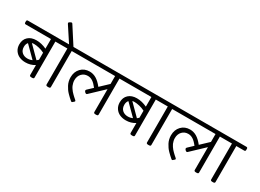

<svg xmlns="http://www.w3.org/2000/svg" viewBox="-54 -1497 3014 2224"><g transform="rotate(30 1453.0 -385.0)"><path d="M493.5 -549.3Q510.5 -549.3 510.5 -532.3V-515.3Q510.5 -498.2 493.5 -498.2H388V-17Q388 -8.3 382.5 -4.2Q376.9 0 363.9 0H353.9Q329.4 0 329.4 -17V-150.2Q273.9 -115.3 206.1 -115.3Q161.7 -115.3 125.2 -131.2Q88.8 -147 65.4 -181.1Q42 -215.2 42 -262.4Q42 -326.6 82.6 -364.2Q123.3 -401.9 193 -401.9Q260.4 -401.9 329.4 -369.4V-498.2H-7.1Q-25 -498.2 -25 -515.3V-532.3Q-25 -549.3 -7.1 -549.3ZM306.8 -201.3Q321 -212.4 329.4 -220.8V-315.1Q294.1 -333.3 255.6 -342.1Q217.2 -350.8 189.9 -350.8Q173.2 -350.8 160.9 -347.6ZM204.5 -165.7Q237.8 -165.7 267.1 -179.5L122.5 -323.8Q102.3 -301.2 102.3 -264Q102.3 -217.2 131.4 -191.4Q160.5 -165.7 204.5 -165.7Z M712.2 -549.3Q729.3 -549.3 729.3 -532.3V-515.3Q729.3 -498.2 712.2 -498.2H606.8V-17Q606.8 -8.3 601.3 -4.2Q595.7 0 582.6 0H572.7Q548.6 0 548.6 -17V-498.2H478Q460.2 -498.2 460.2 -515.3V-532.3Q460.2 -549.3 478 -549.3H541.8L410.6 -749.1Q407.1 -756.2 407.1 -759.8Q407.1 -765.8 416.2 -772.1L432.4 -780.8Q438.8 -784 441.9 -784Q449.9 -784 455 -775.3L600.5 -549.3Z M1350.8 -549.3Q1367.8 -549.3 1367.8 -532.3V-515.3Q1367.8 -498.2 1350.8 -498.2H1245.3V-17Q1245.3 -8.3 1239.8 -4.2Q1234.2 0 1221.2 0H1211.3Q1187.1 0 1187.1 -17V-323L1012.3 -157.4Q1006.7 -151.8 1000.4 -151.8Q992.1 -151.8 982.2 -161.7L980.6 -163.3Q971.1 -174 971.1 -181.1Q971.1 -187.5 977.4 -195L1044 -258Q1009.1 -303.6 978.6 -323Q948.1 -342.4 914 -342.4Q865.2 -342.4 833.7 -308.8Q802.2 -275.1 802.2 -221.6Q802.2 -203.3 806.6 -185.3Q810.9 -167.3 817.1 -152.8Q823.2 -138.3 834.1 -122.5Q845 -106.6 853.9 -95.9Q862.9 -85.2 876.9 -71.5Q891 -57.9 899.1 -50.5Q907.3 -43.2 920.7 -31.7L929.4 -23.4Q933 -19.8 933 -16.3Q933 -10.3 925.5 -4L911.6 7.9Q905.7 13.9 900.5 13.9Q897.3 13.9 888.2 7.9L887.4 6.3Q869.2 -9.5 857.3 -20.4Q845.4 -31.3 826.8 -50.3Q808.2 -69.4 795.9 -87.4Q783.6 -105.4 771.5 -127.8Q759.4 -150.2 753.3 -175.6Q747.1 -201 747.1 -227.9Q747.1 -302.4 792.1 -349.6Q837.1 -396.7 907.6 -396.7Q954.8 -396.7 996.6 -372Q1038.4 -347.2 1081.3 -292.9L1187.1 -392.8V-498.2H697.6Q679.7 -498.2 679.7 -515.3V-532.3Q679.7 -549.3 697.6 -549.3Z M1836.7 -549.3Q1853.7 -549.3 1853.7 -532.3V-515.3Q1853.7 -498.2 1836.7 -498.2H1731.3V-17Q1731.3 -8.3 1725.7 -4.2Q1720.2 0 1707.1 0H1697.2Q1672.6 0 1672.6 -17V-150.2Q1617.1 -115.3 1549.3 -115.3Q1505 -115.3 1468.5 -131.2Q1432 -147 1408.6 -181.1Q1385.3 -215.2 1385.3 -262.4Q1385.3 -326.6 1425.9 -364.2Q1466.5 -401.9 1536.3 -401.9Q1603.6 -401.9 1672.6 -369.4V-498.2H1336.1Q1318.3 -498.2 1318.3 -515.3V-532.3Q1318.3 -549.3 1336.1 -549.3ZM1650 -201.3Q1664.3 -212.4 1672.6 -220.8V-315.1Q1637.3 -333.3 1598.9 -342.1Q1560.4 -350.8 1533.1 -350.8Q1516.4 -350.8 1504.2 -347.6ZM1547.8 -165.7Q1581.1 -165.7 1610.4 -179.5L1465.7 -323.8Q1445.5 -301.2 1445.5 -264Q1445.5 -217.2 1474.6 -191.4Q1503.8 -165.7 1547.8 -165.7Z M2055.5 -549.3Q2072.5 -549.3 2072.5 -532.3V-515.3Q2072.5 -498.2 2055.5 -498.2H1950.1V-17Q1950.1 -8.3 1944.5 -4.2Q1939 0 1925.9 0H1916Q1891.8 0 1891.8 -17V-498.2H1821.2Q1803.4 -498.2 1803.4 -515.3V-532.3Q1803.4 -549.3 1821.2 -549.3Z M2694 -549.3Q2711.1 -549.3 2711.1 -532.3V-515.3Q2711.1 -498.2 2694 -498.2H2588.6V-17Q2588.6 -8.3 2583 -4.2Q2577.5 0 2564.4 0H2554.5Q2530.3 0 2530.3 -17V-323L2355.5 -157.4Q2350 -151.8 2343.6 -151.8Q2335.3 -151.8 2325.4 -161.7L2323.8 -163.3Q2314.3 -174 2314.3 -181.1Q2314.3 -187.5 2320.7 -195L2387.2 -258Q2352.4 -303.6 2321.8 -323Q2291.3 -342.4 2257.2 -342.4Q2208.5 -342.4 2177 -308.8Q2145.5 -275.1 2145.5 -221.6Q2145.5 -203.3 2149.8 -185.3Q2154.2 -167.3 2160.3 -152.8Q2166.5 -138.3 2177.4 -122.5Q2188.3 -106.6 2197.2 -95.9Q2206.1 -85.2 2220.2 -71.5Q2234.2 -57.9 2242.4 -50.5Q2250.5 -43.2 2264 -31.7L2272.7 -23.4Q2276.3 -19.8 2276.3 -16.3Q2276.3 -10.3 2268.7 -4L2254.9 7.9Q2248.9 13.9 2243.8 13.9Q2240.6 13.9 2231.5 7.9L2230.7 6.3Q2212.4 -9.5 2200.6 -20.4Q2188.7 -31.3 2170 -50.3Q2151.4 -69.4 2139.1 -87.4Q2126.8 -105.4 2114.7 -127.8Q2102.7 -150.2 2096.5 -175.6Q2090.4 -201 2090.4 -227.9Q2090.4 -302.4 2135.4 -349.6Q2180.3 -396.7 2250.9 -396.7Q2298.1 -396.7 2339.9 -372Q2381.7 -347.2 2424.5 -292.9L2530.3 -392.8V-498.2H2040.8Q2023 -498.2 2023 -515.3V-532.3Q2023 -549.3 2040.8 -549.3Z M2913.6 -549.3Q2930.6 -549.3 2930.6 -532.3V-515.3Q2930.6 -498.2 2913.6 -498.2H2808.2V-17Q2808.2 -8.3 2802.6 -4.2Q2797.1 0 2784 0H2774.1Q2749.9 0 2749.9 -17V-498.2H2679.3Q2661.5 -498.2 2661.5 -515.3V-532.3Q2661.5 -549.3 2679.3 -549.3Z"/></g></svg>

Font: Jaldi
Style: Regular
Weight: 400
Designer: Pablo Cosgaya and Nicolas Silva
Foundry: Omnibus-Type
Version: Version 1.001;PS 001.001;hotconv 1.0.70;makeotf.lib2.5.58329